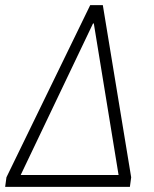

<svg xmlns="http://www.w3.org/2000/svg" viewBox="-22 -725 598 745"><path d="M-2 0 3 -37 328 -705H377L487 -37L482 0ZM339 -634 44 -16 51 -46H446L443 -16L342 -634Z"/></svg>

Font: Nunito Sans 7pt SemiCondensed ExtraLight
Style: Italic
Weight: 250
Width: 4
Italic angle: -9°
Designer: Vernon Adams
Foundry: Vernon Adams
Version: Version 3.101;gftools[0.9.27]